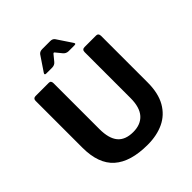

<svg xmlns="http://www.w3.org/2000/svg" viewBox="-229 -989 1159 1159"><g transform="rotate(-45 350.0 -409.5)"><path d="M363.3 20Q217.3 20 144.5 -44.7Q71.7 -109.3 71.7 -246.7V-646Q71.7 -666.3 91.3 -667H205.7Q223.7 -667 223.7 -644.7V-253.3Q223.7 -173.7 255.8 -134.8Q288 -96 356 -96Q419.7 -96 454.3 -134.8Q489 -173.7 489 -253.3V-644.7Q489 -667 510.7 -667H609.3Q628 -667 628.7 -644.7V-246.7Q628.7 -155 595 -95.8Q561.3 -36.7 501.7 -8.3Q442 20 363.3 20ZM226.7 -731.3 290 -825.3Q300 -839 321.7 -839H389.3Q410 -839 419.3 -825L481.3 -732Q492 -716.7 473.3 -717.3H424Q403.3 -718 390.7 -733.7L361 -770Q355.3 -778.7 348.3 -770L317.7 -732.7Q306 -718 285.7 -717.3H234.7Q217.3 -717.3 226.7 -731.3Z"/></g></svg>

Font: Vivano Light
Style: Regular
Weight: 300
Designer: Joe Prince, Josias Burgherr
Version: Version 2.064;September 19, 2022;FontCreator 14.0.0.2877 64-